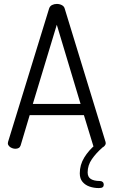

<svg xmlns="http://www.w3.org/2000/svg" viewBox="-20 -757 578 977"><path d="M58 0Q50 0 41 -3.5Q32 -7 26 -13.5Q20 -20 20 -28Q20 -32 21 -35L230 -714Q234 -726 245 -731.5Q256 -737 269 -737Q283 -737 294.5 -731Q306 -725 309 -714L517 -35Q518 -32 518 -29Q518 -21 512 -14.5Q506 -8 497 -4Q488 0 478 0Q470 0 463 -4Q456 -8 454 -17L407 -171H131L85 -17Q82 -8 75 -4Q68 0 58 0ZM147 -228H390L269 -631ZM483 200Q458 200 436 192.5Q414 185 400 168.5Q386 152 386 125Q386 82 408.5 45Q431 8 467 -22L500 -5Q469 22 447.5 53Q426 84 426 120Q426 144 442.5 154Q459 164 488 164Q497 164 502.5 169Q508 174 508 183Q508 191 502.5 195.5Q497 200 483 200Z"/></svg>

Font: Dosis
Style: Regular
Weight: 400
Designer: EdgarTolentino, PabloImpallari, IginoMarini
Foundry: EdgarTolentino, PabloImpallari, IginoMarini
Version: Version 3.001; ttfautohint (v1.8.2)